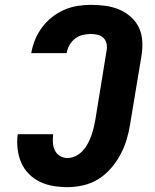

<svg xmlns="http://www.w3.org/2000/svg" viewBox="-20 -763 640 791"><path d="M258 8Q228 8 198.5 3Q169 -2 143.5 -14.5Q118 -27 98 -47.5Q78 -68 67 -94Q56 -120 52.5 -149.5Q49 -179 53 -210H199Q197 -192 198 -175Q199 -158 206 -143.5Q213 -129 227 -120.5Q241 -112 258 -112Q275 -112 291.5 -120Q308 -128 320.5 -141.5Q333 -155 341.5 -171Q350 -187 356 -203.5Q362 -220 366 -237Q370 -254 373 -271L419 -554Q422 -569 419 -583Q416 -597 406.5 -606.5Q397 -616 383 -619.5Q369 -623 354 -623Q338 -623 321 -619Q304 -615 289.5 -604Q275 -593 266 -577Q257 -561 255 -545Q255 -545 254.5 -544.5Q254 -544 254 -544H109Q109 -545 109 -545.5Q109 -546 109 -546Q114 -574 125 -600.5Q136 -627 153.5 -650.5Q171 -674 194.5 -692.5Q218 -711 244.5 -722.5Q271 -734 299 -738.5Q327 -743 354 -743Q385 -743 414.5 -739Q444 -735 470.5 -724Q497 -713 518.5 -694Q540 -675 552 -650Q564 -625 566 -595Q568 -565 563 -534L516 -251Q511 -219 501.5 -187.5Q492 -156 476 -126Q460 -96 437 -69.5Q414 -43 385 -25Q356 -7 323 0.5Q290 8 258 8Z"/></svg>

Font: Iosevka SS04 Hv Ex Obl
Style: Regular
Weight: 900
Width: 7
Italic angle: -9°
Monospace: yes
Designer: Belleve Invis
Foundry: Belleve Invis
Version: Version 19.0.0; ttfautohint (v1.8.4)